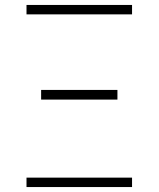

<svg xmlns="http://www.w3.org/2000/svg" viewBox="-20 -755 640 775"><path d="M87 -697V-735H513V-697ZM454 -353H146V-392H454ZM87 0V-38H513V0Z"/></svg>

Font: Iosevka Curly XLtEx
Style: Regular
Weight: 200
Width: 7
Monospace: yes
Designer: Belleve Invis
Foundry: Belleve Invis
Version: Version 11.1.0; ttfautohint (v1.8.3)